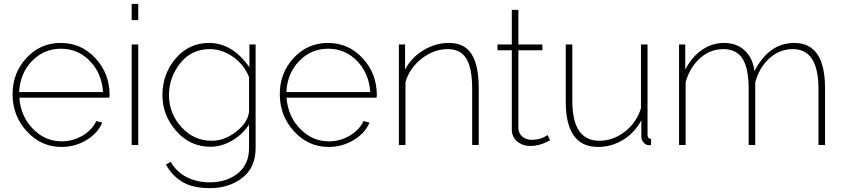

<svg xmlns="http://www.w3.org/2000/svg" viewBox="-20 -750 4361 993"><path d="M298 10Q193 10 119 -70.5Q45 -151 45 -263Q45 -373 117 -450.5Q189 -528 294 -528Q400 -528 473 -449.5Q546 -371 547 -260Q547 -258 546 -252V-245H80Q87 -149 150 -84Q213 -19 299 -19Q357 -19 407 -48.5Q457 -78 478 -124L509 -116Q486 -61 427 -25.5Q368 10 298 10ZM79 -274H513Q506 -372 444.5 -435Q383 -498 295 -498Q207 -498 145.5 -434.5Q84 -371 79 -274Z M695 0H661V-520H695ZM695 -646H661V-730H695Z M1068 9Q963 9 891.5 -72.5Q820 -154 820 -258Q820 -367 888.5 -447.5Q957 -528 1061 -528Q1182 -528 1270 -402V-520H1302V16Q1302 116 1233.5 169.5Q1165 223 1065 223Q978 223 924.5 191.5Q871 160 838 101L863 87Q893 140 946.5 166.5Q1000 193 1065 193Q1152 193 1210 146.5Q1268 100 1268 16V-106Q1235 -55 1180.5 -23Q1126 9 1068 9ZM1074 -22Q1142 -22 1202 -69.5Q1262 -117 1268 -172V-351Q1244 -414 1186.5 -455Q1129 -496 1065 -496Q970 -496 912 -423Q854 -350 854 -258Q854 -163 918.5 -92.5Q983 -22 1074 -22Z M1680 10Q1575 10 1501 -70.5Q1427 -151 1427 -263Q1427 -373 1499 -450.5Q1571 -528 1676 -528Q1782 -528 1855 -449.5Q1928 -371 1929 -260Q1929 -258 1928 -252V-245H1462Q1469 -149 1532 -84Q1595 -19 1681 -19Q1739 -19 1789 -48.5Q1839 -78 1860 -124L1891 -116Q1868 -61 1809 -25.5Q1750 10 1680 10ZM1461 -274H1895Q1888 -372 1826.5 -435Q1765 -498 1677 -498Q1589 -498 1527.5 -434.5Q1466 -371 1461 -274Z M2456 -294V0H2422V-290Q2422 -397 2392 -446.5Q2362 -496 2296 -496Q2224 -496 2161 -447Q2098 -398 2077 -325V0H2043V-520H2075V-390Q2107 -452 2169.5 -490Q2232 -528 2302 -528Q2382 -528 2419 -470Q2456 -412 2456 -294Z M2812 -52 2825 -24 2814 -19Q2804 -14 2792.5 -9Q2781 -4 2761.5 0.5Q2742 5 2723 5Q2683 5 2655 -18.5Q2627 -42 2627 -81V-490H2553V-520H2627V-699H2661V-520H2785V-490H2661V-86Q2663 -58 2682.5 -42.5Q2702 -27 2729 -27Q2779 -27 2812 -52Z M3073 10Q2906 10 2906 -224V-520H2940V-228Q2940 -22 3080 -22Q3151 -22 3211.5 -69Q3272 -116 3295 -190V-520H3329V-54Q3329 -32 3347 -32V0Q3343 1 3337 1Q3321 1 3309 -12.5Q3297 -26 3297 -42V-128Q3263 -64 3203 -27Q3143 10 3073 10Z M4247 -294V0H4213V-290Q4213 -496 4081 -496Q4012 -496 3959.5 -448.5Q3907 -401 3886 -324V0H3852V-290Q3852 -396 3820.5 -446Q3789 -496 3721 -496Q3653 -496 3600.5 -449Q3548 -402 3526 -325V0H3492V-520H3524V-390Q3558 -456 3610.5 -492Q3663 -528 3725 -528Q3790 -528 3832 -488.5Q3874 -449 3882 -382Q3957 -528 4088 -528Q4247 -528 4247 -294Z"/></svg>

Font: Raleway
Style: ExtraLight
Weight: 200
Designer: Matt McInerney, Pablo Impallari, Rodrigo Fuenzalida
Foundry: Matt McInerney, Pablo Impallari, Rodrigo Fuenzalida
Version: Version 2.001